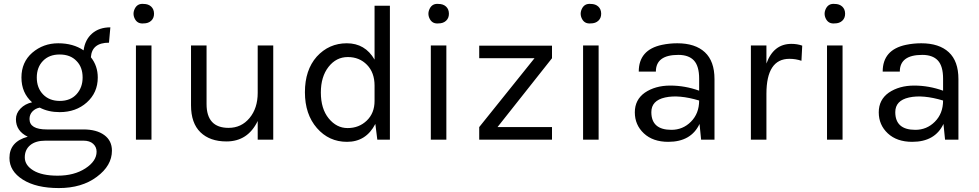

<svg xmlns="http://www.w3.org/2000/svg" viewBox="-20 -710 4977 976"><path d="M121 -15Q61 -44 61 -104Q61 -134 84 -158Q107 -182 143 -190Q89 -238 89 -316Q89 -394 144 -442Q200 -490 276 -490Q352 -490 405 -454Q412 -508 448 -539.5Q484 -571 541 -571L534 -493Q447 -493 442 -419Q477 -375 477 -316Q477 -239 421 -189Q366 -140 283 -140Q226 -140 182 -163Q160 -159 145 -143.5Q130 -128 130 -105Q130 -52 218 -52H404Q471 -52 510 -23.5Q549 5 549 56Q549 132 472 189Q396 246 279 246Q164 246 96 203Q28 160 28 93Q28 10 121 -15ZM106 90Q106 130 149.5 156.5Q193 183 273 183Q357 183 414 146Q471 109 471 61Q471 37 453.5 21Q436 5 404 5H211Q161 5 133.5 28Q106 51 106 90ZM167 -316Q167 -263 199 -230Q231 -197 284 -197Q338 -197 369 -231Q400 -265 400 -316Q400 -369 369 -400Q338 -433 283 -433Q230 -433 198.5 -400.5Q167 -368 167 -316Z M750 0H671V-479H750ZM710 -591Q679 -588 665.5 -614Q652 -640 665.5 -666.5Q679 -693 710 -690Q734 -690 748.5 -676.5Q763 -663 763 -640Q763 -618 748.5 -604.5Q734 -591 710 -591Z M1369 0H1290V-95Q1240 9 1131 9Q1047 9 999 -37.5Q951 -84 951 -175V-479H1030V-181Q1030 -60 1142 -60Q1207 -60 1248.5 -110Q1290 -160 1290 -238V-479H1369Z M1884 -407V-681H1962V0H1898L1888 -80Q1841 11 1744 11Q1652 11 1591 -59Q1530 -129 1530 -241Q1530 -354 1590 -422Q1652 -490 1743 -490Q1836 -490 1884 -407ZM1884 -197V-275Q1884 -341 1845.5 -380.5Q1807 -420 1748 -420Q1689 -420 1650 -370Q1611 -320 1611 -240Q1611 -157 1651 -108Q1691 -59 1747 -59Q1805 -59 1844.5 -97Q1884 -135 1884 -197Z M2249 0H2170V-479H2249ZM2209 -591Q2178 -588 2164.5 -614Q2151 -640 2164.5 -666.5Q2178 -693 2209 -690Q2233 -690 2247.5 -676.5Q2262 -663 2262 -640Q2262 -618 2247.5 -604.5Q2233 -591 2209 -591Z M2786 0H2416V-64L2697 -414H2416V-478H2786V-414L2509 -64H2786Z M3023 0H2944V-479H3023ZM2983 -591Q2952 -588 2938.5 -614Q2925 -640 2938.5 -666.5Q2952 -693 2983 -690Q3007 -690 3021.5 -676.5Q3036 -663 3036 -640Q3036 -618 3021.5 -604.5Q3007 -591 2983 -591Z M3534 -249V-310Q3534 -374 3507.5 -402.5Q3481 -431 3428 -431Q3314 -431 3314 -346H3227Q3227 -457 3345 -482Q3383 -490 3423 -490Q3514 -490 3563 -444.5Q3612 -399 3612 -308V0H3544L3536 -80Q3493 11 3377 11Q3299 11 3253 -32Q3207 -75 3207 -139Q3207 -203 3258 -239Q3311 -275 3387 -275Q3462 -275 3534 -249ZM3534 -199Q3431 -230 3361 -214.5Q3291 -199 3291 -140Q3291 -50 3393 -50Q3451 -50 3492 -91Q3534 -133 3534 -199Z M3993 -411Q3876 -411 3876 -233V0H3797V-479H3876V-387Q3912 -487 4003 -487Q4033 -487 4058 -478L4054 -401Q4025 -411 3993 -411Z M4263 0H4184V-479H4263ZM4223 -591Q4192 -588 4178.5 -614Q4165 -640 4178.5 -666.5Q4192 -693 4223 -690Q4247 -690 4261.5 -676.5Q4276 -663 4276 -640Q4276 -618 4261.5 -604.5Q4247 -591 4223 -591Z M4774 -249V-310Q4774 -374 4747.5 -402.5Q4721 -431 4668 -431Q4554 -431 4554 -346H4467Q4467 -457 4585 -482Q4623 -490 4663 -490Q4754 -490 4803 -444.5Q4852 -399 4852 -308V0H4784L4776 -80Q4733 11 4617 11Q4539 11 4493 -32Q4447 -75 4447 -139Q4447 -203 4498 -239Q4551 -275 4627 -275Q4702 -275 4774 -249ZM4774 -199Q4671 -230 4601 -214.5Q4531 -199 4531 -140Q4531 -50 4633 -50Q4691 -50 4732 -91Q4774 -133 4774 -199Z"/></svg>

Font: Karla Neue
Style: Regular
Weight: 400
Designer: Jonathan Pinhorn
Foundry: PYRS Fontlab Ltd. / Made with FontLab
Version: Version 1.000;PS 001.001;hotconv 1.0.56